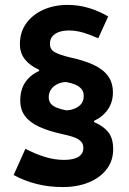

<svg xmlns="http://www.w3.org/2000/svg" viewBox="-20 -747 530 788"><path d="M365.8 -246V-250.9Q401.1 -267.1 422.3 -297.2Q443.4 -327.4 443.4 -367.1Q443.4 -408.2 422.9 -435.8Q402.3 -463.4 362.6 -481.6Q322.9 -499.7 265.3 -512Q223.2 -522.2 204.1 -533.2Q185 -544.2 185 -567.2Q185 -585.6 195 -597.7Q205.1 -609.9 222.7 -615.9Q240.3 -621.9 263.4 -621.9Q291.3 -621.9 321.3 -613.2Q351.2 -604.4 383.2 -589.8L424 -679.4Q384.7 -702.3 343.4 -714.6Q302.1 -726.9 257.4 -726.9Q202.7 -726.9 158.2 -707.1Q113.7 -687.2 87.7 -651.2Q61.7 -615.1 61.7 -566.3Q61.7 -529.2 82.2 -503.4Q102.8 -477.7 140.6 -460.5V-455.6Q104.5 -439.7 83.8 -409.4Q63.1 -379 63.1 -333.9Q63.1 -296.5 83.1 -270.1Q103.2 -243.6 141.9 -226.1Q180.6 -208.5 236.4 -196.6Q264.5 -190.5 283.5 -183.7Q302.4 -176.8 312.2 -166.6Q322.1 -156.3 322.1 -139.8Q322.1 -123 312.4 -112.1Q302.7 -101.2 284.9 -96Q267.1 -90.8 242.7 -90.8Q204.1 -90.8 165.2 -102.7Q126.2 -114.5 84.3 -136.4L36 -28.7Q80 -4.7 130.3 8Q180.7 20.7 237.6 20.7Q297.2 20.7 343.8 1.8Q390.4 -17.1 417.4 -52.1Q444.5 -87.1 444.5 -134.7Q444.5 -179.4 424.3 -204.7Q404.1 -230.1 365.8 -246ZM252.4 -294.1Q230.5 -298.2 214.3 -304.4Q198.1 -310.6 189.1 -321Q180 -331.5 180 -347.9Q180 -366.6 189.9 -380.5Q199.7 -394.3 216.1 -402.2Q232.5 -410 251.5 -410.3Q272.6 -406.7 288.8 -399.8Q305 -392.9 314.3 -381.7Q323.6 -370.6 323.6 -353Q323.6 -326.2 303.2 -310.8Q282.7 -295.4 252.4 -294.1Z"/></svg>

Font: Estedad-FD VF
Style: Regular
Weight: 100
Designer: Amin Abedi
Version: Version 7.3